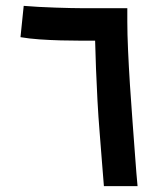

<svg xmlns="http://www.w3.org/2000/svg" viewBox="-20 -636 550 656"><path d="M335 0Q332 -34 328.5 -81Q325 -128 320.5 -182.5Q316 -237 313 -293Q310 -349 308 -401.5Q306 -454 305 -497H260Q225 -497 187.5 -498Q150 -499 114.5 -501.5Q79 -504 50 -509L61 -616Q83 -614 111.5 -612.5Q140 -611 169 -610Q198 -609 222 -608.5Q246 -608 260 -608H415V-562Q415 -521 417.5 -465Q420 -409 424 -345.5Q428 -282 433 -218Q438 -154 442 -97.5Q446 -41 450 0Z"/></svg>

Font: Noto Sans Syriac Eastern SemiBold
Style: Regular
Weight: 600
Designer: Patrick Giasson and the Monotype Design Team
Foundry: Monotype Imaging Inc.
Version: Version 3.001